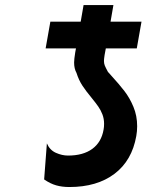

<svg xmlns="http://www.w3.org/2000/svg" viewBox="-20 -740 640 772"><path d="M253.5 -114.5Q314.5 -114.5 351.2 -141.5Q388 -168.5 396.5 -219Q398.5 -229.5 398.5 -242Q398.5 -262.5 391.8 -280Q385 -297.5 375.2 -311.5Q365.5 -325.5 348 -347Q325.5 -374 311 -396.2Q296.5 -418.5 287.5 -447Q278 -464 278 -488.5Q278 -501.5 282.5 -529.5L285.5 -545.5H163.5L182.5 -653H304.5L316 -719.5H436L424.5 -653H549L530 -545.5H405.5L400.5 -518.5Q398 -502 398 -495Q398 -485 401.2 -476.8Q404.5 -468.5 414 -451L426.5 -437Q459 -401.5 480.2 -374Q501.5 -346.5 516.5 -310.5Q531.5 -274.5 531.5 -232.5Q531.5 -212.5 528 -193Q510.5 -94 440.2 -41Q370 12 259 12Q229.5 12 205.8 5.2Q182 -1.5 157.5 -18.5L168.5 -163.5Q180 -136.5 204.8 -125.5Q229.5 -114.5 253.5 -114.5Z"/></svg>

Font: JuliaMono Black
Style: Italic
Weight: 900
Italic angle: -9°
Monospace: yes
Designer: cormullion
Foundry: corm
Version: Version 0.057; ttfautohint (v1.8.4)